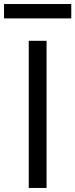

<svg xmlns="http://www.w3.org/2000/svg" viewBox="-54 -929 372 949"><path d="M176.1 -727.3V0H88.1V-727.3ZM298.3 -909.1V-838.1H-34.1V-909.1Z"/></svg>

Font: InterMG
Style: Regular
Weight: 400
Designer: Rasmus Andersson
Foundry: rsms
Version: Version 3.019;December 26, 2023;FontCreator 15.0.0.2955 64-b